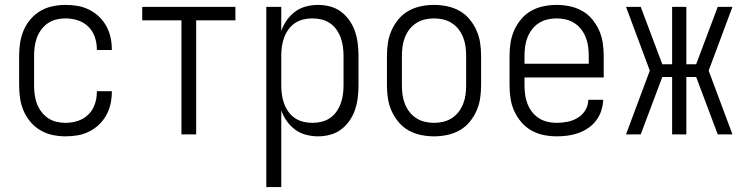

<svg xmlns="http://www.w3.org/2000/svg" viewBox="-20 -548 3040 783"><path d="M247 8Q221 8 194.5 2.5Q168 -3 145 -16.5Q122 -30 104.5 -50.5Q87 -71 76.5 -95.5Q66 -120 62 -146.5Q58 -173 58 -200V-320Q58 -347 62 -373.5Q66 -400 76.5 -424.5Q87 -449 104.5 -469.5Q122 -490 145 -503.5Q168 -517 194.5 -522.5Q221 -528 247 -528Q272 -528 296 -524Q320 -520 342.5 -509Q365 -498 383 -481Q401 -464 413 -442.5Q425 -421 430.5 -397Q436 -373 436 -348V-344H375V-347Q375 -373 366.5 -397.5Q358 -422 340 -439.5Q322 -457 297.5 -465Q273 -473 247 -473Q228 -473 209.5 -468.5Q191 -464 175.5 -453.5Q160 -443 148.5 -427.5Q137 -412 130.5 -394.5Q124 -377 121.5 -358Q119 -339 119 -320V-200Q119 -181 121.5 -162Q124 -143 130.5 -125.5Q137 -108 148.5 -92.5Q160 -77 175.5 -66.5Q191 -56 209.5 -51.5Q228 -47 247 -47Q273 -47 297.5 -55Q322 -63 340 -80.5Q358 -98 366.5 -122.5Q375 -147 375 -173V-176H436V-172Q436 -147 430.5 -123Q425 -99 413 -77.5Q401 -56 383 -39Q365 -22 342.5 -11Q320 0 296 4Q272 8 247 8Z M720 0V-465H560V-520H940V-465H780V0Z M1066 215V-520H1127V-422Q1135 -445 1149.5 -465.5Q1164 -486 1183.5 -500.5Q1203 -515 1227.5 -521.5Q1252 -528 1277 -528Q1302 -528 1326.5 -521.5Q1351 -515 1371 -500Q1391 -485 1405.5 -464Q1420 -443 1428 -419Q1436 -395 1439 -370Q1442 -345 1442 -320V-200Q1442 -175 1439 -150Q1436 -125 1428 -101Q1420 -77 1405.5 -56Q1391 -35 1371 -20Q1351 -5 1326.5 1.5Q1302 8 1277 8Q1252 8 1227.5 1.5Q1203 -5 1183.5 -19.5Q1164 -34 1149.5 -54.5Q1135 -75 1127 -98V215ZM1254 -47Q1273 -47 1291.5 -51.5Q1310 -56 1325.5 -66.5Q1341 -77 1352 -92.5Q1363 -108 1369.5 -126Q1376 -144 1378.5 -162.5Q1381 -181 1381 -200V-320Q1381 -339 1378.5 -357.5Q1376 -376 1369.5 -394Q1363 -412 1352 -427.5Q1341 -443 1325.5 -453.5Q1310 -464 1291.5 -468.5Q1273 -473 1254 -473Q1235 -473 1216.5 -468.5Q1198 -464 1182.5 -453.5Q1167 -443 1156 -427.5Q1145 -412 1138.5 -394Q1132 -376 1129.5 -357.5Q1127 -339 1127 -320V-200Q1127 -181 1129.5 -162.5Q1132 -144 1138.5 -126Q1145 -108 1156 -92.5Q1167 -77 1182.5 -66.5Q1198 -56 1216.5 -51.5Q1235 -47 1254 -47Z M1750 8Q1723 8 1696.5 2.5Q1670 -3 1646.5 -16Q1623 -29 1605.5 -50Q1588 -71 1577 -95.5Q1566 -120 1562 -146.5Q1558 -173 1558 -200V-320Q1558 -347 1562 -373.5Q1566 -400 1577 -424.5Q1588 -449 1605.5 -470Q1623 -491 1646.5 -504Q1670 -517 1696.5 -522.5Q1723 -528 1750 -528Q1777 -528 1803.5 -522.5Q1830 -517 1853.5 -504Q1877 -491 1894.5 -470Q1912 -449 1923 -424.5Q1934 -400 1938 -373.5Q1942 -347 1942 -320V-200Q1942 -173 1938 -146.5Q1934 -120 1923 -95.5Q1912 -71 1894.5 -50Q1877 -29 1853.5 -16Q1830 -3 1803.5 2.5Q1777 8 1750 8ZM1750 -47Q1769 -47 1788 -51.5Q1807 -56 1823 -66.5Q1839 -77 1850.5 -92Q1862 -107 1869 -125Q1876 -143 1878.5 -162Q1881 -181 1881 -200V-320Q1881 -339 1878.5 -358Q1876 -377 1869 -395Q1862 -413 1850.5 -428Q1839 -443 1823 -453.5Q1807 -464 1788 -468.5Q1769 -473 1750 -473Q1731 -473 1712 -468.5Q1693 -464 1677 -453.5Q1661 -443 1649.5 -428Q1638 -413 1631 -395Q1624 -377 1621.5 -358Q1619 -339 1619 -320V-200Q1619 -181 1621.5 -162Q1624 -143 1631 -125Q1638 -107 1649.5 -92Q1661 -77 1677 -66.5Q1693 -56 1712 -51.5Q1731 -47 1750 -47Z M2250 8Q2223 8 2196.5 2.5Q2170 -3 2147 -16Q2124 -29 2106 -50Q2088 -71 2077 -95.5Q2066 -120 2062 -146.5Q2058 -173 2058 -200V-320Q2058 -347 2062 -373.5Q2066 -400 2077 -424.5Q2088 -449 2105.5 -470Q2123 -491 2146.5 -504Q2170 -517 2196.5 -522.5Q2223 -528 2250 -528Q2277 -528 2303.5 -522.5Q2330 -517 2353.5 -504Q2377 -491 2394.5 -470Q2412 -449 2423 -424.5Q2434 -400 2438 -373.5Q2442 -347 2442 -320V-232H2119V-200Q2119 -181 2121.5 -162Q2124 -143 2131 -125Q2138 -107 2149.5 -92Q2161 -77 2177 -66.5Q2193 -56 2212 -51.5Q2231 -47 2250 -47Q2272 -47 2294.5 -51.5Q2317 -56 2336 -67.5Q2355 -79 2367 -98.5Q2379 -118 2379 -141H2440Q2439 -118 2432 -96.5Q2425 -75 2411.5 -57Q2398 -39 2379 -26Q2360 -13 2339 -5.5Q2318 2 2295.5 5Q2273 8 2250 8ZM2119 -288H2381V-320Q2381 -339 2378.5 -358Q2376 -377 2369 -395Q2362 -413 2350.5 -428Q2339 -443 2323 -453.5Q2307 -464 2288 -468.5Q2269 -473 2250 -473Q2231 -473 2212 -468.5Q2193 -464 2177 -453.5Q2161 -443 2149.5 -428Q2138 -413 2131 -395Q2124 -377 2121.5 -358Q2119 -339 2119 -320Z M2533 0 2630 -260 2533 -520H2593L2681 -286H2721V-520H2779V-286H2819L2907 -520H2967L2870 -260L2967 0H2907L2819 -234H2779V0H2721V-234H2681L2593 0Z"/></svg>

Font: Iosevka Term Curly Light
Style: Regular
Weight: 300
Designer: Belleve Invis
Foundry: Belleve Invis
Version: Version 32.3.0